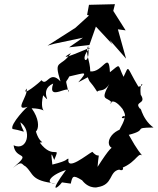

<svg xmlns="http://www.w3.org/2000/svg" viewBox="-20 -866 753 917"><path d="M310 -640 407 -651 438 -739 517 -654 504 -675 582 -586 543 -726 580 -721 521 -814 529 -846 405 -843 396 -795 405 -792 340 -733 207 -648 239 -657 376 -686ZM399 -497C411 -465 408 -485 444 -428C453 -440 478 -424 502 -465C456 -381 490 -406 513 -377C500 -353 508 -418 565 -346C604 -280 534 -304 576 -313C577 -263 491 -191 606 -258C503 -255 475 -169 521 -157C519 -171 503 -158 446 -69C453 -162 461 -97 421 -141C397 -129 297 -45 307 -108C293 -107 312 -100 230 -80C222 -148 226 -133 239 -102C271 -180 236 -97 170 -185C203 -191 160 -168 143 -277C123 -194 203 -249 131 -349C236 -345 161 -303 186 -411C238 -356 159 -434 234 -467C203 -375 319 -471 307 -425C292 -498 292 -462 311 -501C389 -518 402 -530 354 -473ZM318 11C326 -24 327 -33 372 -5C409 43 455 26 445 28C522 17 499 -46 549 -56C584 -39 567 -105 522 -52C629 -74 636 -143 659 -123C653 -132 637 -146 595 -222C693 -247 607 -256 713 -257C652 -300 646 -384 652 -343C613 -385 684 -365 652 -414C644 -493 680 -457 641 -452C581 -551 599 -558 570 -499C540 -560 559 -564 505 -521C500 -626 471 -518 411 -525C411 -577 385 -613 401 -646C415 -544 349 -573 410 -638C287 -586 271 -585 319 -613C270 -539 234 -588 269 -477C216 -535 205 -450 178 -483C173 -475 77 -397 107 -443C116 -407 41 -330 115 -357C114 -364 25 -270 40 -250C117 -237 93 -220 77 -282C133 -244 112 -142 45 -172C54 -98 138 -147 42 -64C88 -103 83 -79 101 -72C141 -38 124 -2 246 10C193 13 216 -29 295 -54C211 60 253 36 276 5Z"/></svg>

Font: Charger Distortion
Style: 2It
Weight: 400
Designer: Jasper
Foundry: Cannot Into Space Fonts
Version: Version 0.98